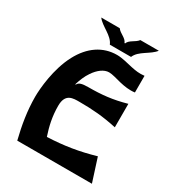

<svg xmlns="http://www.w3.org/2000/svg" viewBox="-199 -974 1012 1098"><g transform="rotate(30 307.5 -425.0)"><path d="M406 -740C426 -790 496 -809 526 -850H404C386 -825 348 -818 338 -790H334C324 -818 286 -825 268 -850H146C176 -809 246 -790 266 -740ZM526 -153C419 -122 329 -108 218 -103C198 -163 185 -221 185 -290C185 -372 238 -370 280 -370C364 -370 435 -365 527 -345V-500C438 -475 369 -468 280 -468C240 -468 219 -462 212 -445H208C218 -478 231 -510 249 -536C275 -575 309 -601 342 -601C364 -601 395 -591 427 -583C457 -576 492 -570 527 -575V-685C493 -681 469 -685 440 -691C404 -699 366 -710 332 -710C238 -710 162 -657 112 -563C56 -458 45 -321 45 -269C45 -178 60 -89 82 0H575Z"/></g></svg>

Font: Brassia
Style: Regular
Weight: 400
Designer: Ariel Martín Pérez
Foundry: Tunera Type Foundry
Version: Version 1.600;hotconv 1.0.109;makeotfexe 2.5.65596